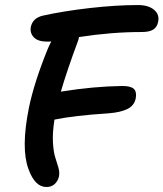

<svg xmlns="http://www.w3.org/2000/svg" viewBox="-20 -706 648 761"><path d="M164.1 35.2Q118.2 35.2 92.8 -36.1Q62.5 -117.2 94.2 -276.9Q115.2 -379.9 170.9 -516.1Q173.8 -523.4 183.1 -542Q177.2 -541 168 -541Q130.4 -541 114.3 -557.9Q98.1 -574.7 102.1 -599.1Q109.9 -634.8 149.9 -644Q231.4 -662.1 335.7 -674.1Q439.9 -686 526.9 -686Q567.9 -686 590.3 -667.5Q612.8 -648.9 606.9 -620.1Q603 -599.1 587.9 -589.1Q572.8 -579.1 542 -579.1Q421.9 -579.1 293 -559.1Q292.5 -557.6 292 -554Q291.5 -550.3 291 -548.8Q243.7 -421.4 221.2 -342.8Q351.1 -363.8 464.8 -365.2Q499 -365.2 510.7 -353.5Q522.5 -341.8 518.1 -316.9Q512.7 -288.1 485.8 -274.4Q459 -260.7 410.2 -256.8Q272.9 -248 195.8 -231.9Q187.5 -178.2 189.9 -139.9Q192.4 -101.6 199.2 -81.3Q206.1 -61 211.4 -42Q216.8 -22.9 213.9 -7.8Q210 11.2 197 23.2Q184.1 35.2 164.1 35.2Z"/></svg>

Font: Shantell Sans Bouncy
Style: Italic
Weight: 500
Italic angle: -11.31°
Designer: Stephen Nixon, Anya Danilova, Shantell Martin
Foundry: Arrow Type
Version: Version 1.006;[9816181b4]